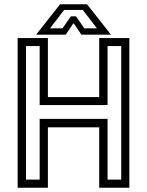

<svg xmlns="http://www.w3.org/2000/svg" viewBox="-20 -878 688 898"><path d="M62.5 0V-700H204V-424H444V-700H585V0H444V-282.5H204V0ZM101.5 -38H165.5V-322H483V-38H547V-662.5H483V-386.5H165.5V-662.5H101.5ZM261 -858H387L499 -716H360.5L324 -770L287.5 -716H149ZM280 -831.5 214 -745.5H272.5L311.5 -801.5H335.5L374.5 -745.5H433.5L367 -831.5Z"/></svg>

Font: Tourney Thin
Style: Regular
Weight: 400
Version: Version 1.015